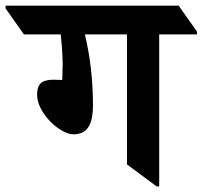

<svg xmlns="http://www.w3.org/2000/svg" viewBox="-89 -642 713 675"><path d="M603.5 -521H470.7V13.2H461.4L357.4 -64V-521H209.5Q237.8 -401.9 237.8 -272.5Q237.8 -219.2 221.2 -194.6Q204.6 -169.9 169.4 -169.9Q146 -169.9 115.5 -191.2Q85 -212.4 63.2 -245.4Q41.5 -278.3 41.5 -310.5Q41.5 -336.9 54.4 -349.4Q67.4 -361.8 99.6 -361.8L129.9 -360.8L131.3 -413.1Q131.3 -456.1 124.5 -521H-4.9L-69.3 -612.3V-622.1H539.1L603.5 -530.8Z"/></svg>

Font: Noto Serif Devanagari
Style: Bold
Weight: 700
Designer: Monotype Design Team
Foundry: Monotype Imaging Inc.
Version: Version 1.01